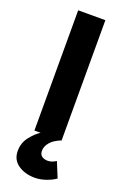

<svg xmlns="http://www.w3.org/2000/svg" viewBox="-167 -703 634 978"><g transform="rotate(20 150.5 -213.5)"><path d="M159.9 225.5Q106.6 225.5 69.5 199.7Q32.4 173.8 32.4 126.4Q32.4 82.6 58 49.8Q83.6 17.1 110.6 0H76.9V-651.8H224.3V0Q184.5 15.6 166.2 37.8Q148 60 148 83.2Q148 103.4 160.9 112.6Q173.7 121.7 193.2 121.7Q206.1 121.7 217.9 116.7Q229.6 111.7 237.7 106.7L271.5 189.3Q251.2 204.2 219.9 214.9Q188.7 225.5 159.9 225.5Z"/></g></svg>

Font: SourceSans3VF
Style: Regular
Weight: 200
Designer: Paul D. Hunt
Foundry: Adobe
Version: Version 3.052;hotconv 1.1.0;makeotfexe 2.6.0